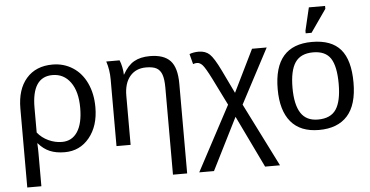

<svg xmlns="http://www.w3.org/2000/svg" viewBox="-59 -868 2298 1191"><g transform="rotate(-5 1089.5 -272.5)"><path d="M528.8 -252Q528.8 -135.7 469.5 -63Q410.2 9.8 315.4 9.8Q261.7 9.8 222.7 -6.8Q183.6 -23.4 152.3 -60.1H150.4Q152.3 -30.8 152.3 0V207.5H64.5V-283.7Q64.5 -403.3 123.5 -470.9Q182.6 -538.6 286.6 -538.6Q356 -538.6 411.6 -503.2Q467.3 -467.8 498 -402.1Q528.8 -336.4 528.8 -252ZM434.6 -255.9Q434.6 -357.9 392.8 -415.8Q351.1 -473.6 280.8 -473.6Q152.3 -473.6 152.3 -281.7V-127Q179.2 -93.3 220.2 -74.2Q261.2 -55.2 304.2 -55.2Q366.2 -55.2 400.4 -106.9Q434.6 -158.7 434.6 -255.9Z M971.7 207V-335Q971.7 -387.2 961.4 -416Q951.2 -444.8 928.7 -457.5Q906.2 -470.2 862.8 -470.2Q799.3 -470.2 762.7 -426.8Q726.1 -383.3 726.1 -306.2V0H638.2V-415.5Q638.2 -475.6 620.6 -528.3H703.6Q711.9 -509.3 717 -483.6Q722.2 -458 722.2 -438H723.6Q753.9 -492.7 793.7 -515.4Q833.5 -538.1 892.6 -538.1Q979.5 -538.1 1019.8 -494.9Q1060.1 -451.7 1060.1 -352.1V207Z M1389.6 -116.7 1227.1 207H1135.3L1350.1 -195.8L1267.1 -363.3Q1231.4 -434.1 1215.1 -452.1Q1198.7 -470.2 1180.2 -470.2Q1167 -470.2 1155.8 -465.3L1139.2 -529.3Q1165 -539.1 1196.8 -539.1Q1238.8 -539.1 1264.9 -514.6Q1291 -490.2 1330.1 -409.2L1399.4 -265.1L1528.3 -528.3H1619.6L1439.9 -188L1638.2 207H1545.4Z M2137.2 -264.6Q2137.2 -126 2076.2 -58.1Q2015.1 9.8 1898.9 9.8Q1783.2 9.8 1724.1 -60.8Q1665 -131.3 1665 -264.6Q1665 -538.1 1901.9 -538.1Q2022.9 -538.1 2080.1 -471.4Q2137.2 -404.8 2137.2 -264.6ZM2044.9 -264.6Q2044.9 -374 2012.5 -423.6Q1980 -473.1 1903.3 -473.1Q1826.2 -473.1 1791.7 -422.6Q1757.3 -372.1 1757.3 -264.6Q1757.3 -160.2 1791.3 -107.7Q1825.2 -55.2 1897.9 -55.2Q1977.1 -55.2 2011 -106Q2044.9 -156.7 2044.9 -264.6ZM1868.2 -594.7V-610.8L1901.9 -753.4H2002.9V-735.4L1904.8 -594.7Z"/></g></svg>

Font: Liberation Sans
Style: Regular
Weight: 400
Designer: Steve Matteson
Foundry: Ascender Corporation
Version: Version 2.00.1